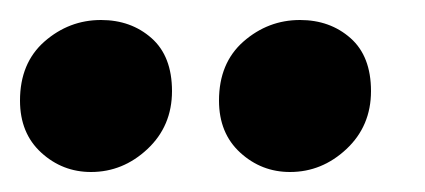

<svg xmlns="http://www.w3.org/2000/svg" viewBox="-155 -708 425 192"><path d="M135 -536Q106.4 -536 85.2 -555.4Q64 -574.8 64 -607.4Q64 -645 88.5 -666.5Q113.1 -688 145 -688Q175 -688 195.5 -669.9Q216 -651.8 216 -616.9Q216 -582 191.5 -559Q167 -536 135 -536ZM-64 -536Q-92.6 -536 -113.8 -555.4Q-135 -574.8 -135 -607.4Q-135 -645 -110.5 -666.5Q-85.9 -688 -54 -688Q-24 -688 -3.5 -669.9Q17 -651.8 17 -616.9Q17 -582 -7.5 -559Q-32 -536 -64 -536Z"/></svg>

Font: Alkatra
Style: Regular
Weight: 400
Designer: Suman Bhandary
Version: Version 1.100;gftools[0.9.22]